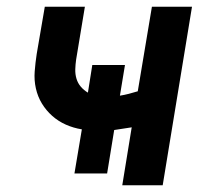

<svg xmlns="http://www.w3.org/2000/svg" viewBox="-20 -550 640 570"><path d="M343 0 371 -172Q358 -170 345 -168Q332 -166 319 -164L298 -35H201L223 -166Q198 -170 175.5 -180Q153 -190 135 -206Q117 -222 104.5 -242.5Q92 -263 86.5 -287.5Q81 -312 83 -338Q85 -364 89 -390L113 -530H232L206 -373Q204 -359 203.5 -344.5Q203 -330 207 -316.5Q211 -303 220 -292.5Q229 -282 241 -275L254 -357H351L336 -266Q349 -268 362.5 -271.5Q376 -275 389 -279L431 -530H550L463 0Z"/></svg>

Font: Iosevka Curly Extended Oblique
Style: Bold
Weight: 700
Width: 7
Italic angle: -9°
Monospace: yes
Designer: Belleve Invis
Foundry: Belleve Invis
Version: Version 11.1.0; ttfautohint (v1.8.3)